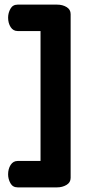

<svg xmlns="http://www.w3.org/2000/svg" viewBox="-20 -788 380 829"><path d="M56 21Q35 21 25 3Q15 -15 15 -35Q15 -59 26 -76Q37 -93 56 -93H155V-654H56Q37 -654 26 -671Q15 -688 15 -712Q15 -732 25 -750Q35 -768 56 -768H227Q250 -768 267.5 -757.5Q285 -747 285 -727V-20Q285 0 267 10.5Q249 21 227 21Z"/></svg>

Font: Dosis
Style: Bold
Weight: 700
Designer: EdgarTolentino, PabloImpallari, IginoMarini
Foundry: EdgarTolentino, PabloImpallari, IginoMarini
Version: Version 3.001; ttfautohint (v1.8.2)